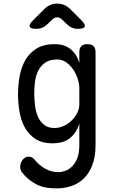

<svg xmlns="http://www.w3.org/2000/svg" viewBox="-20 -805 640 1065"><path d="M420 -120Q411 -90 396.5 -69.5Q382 -49 363.5 -35.5Q345 -22 322 -16Q299 -10 273 -10Q213 -10 175.5 -35Q138 -60 117 -99Q96 -138 88 -186.5Q80 -235 80 -281Q80 -328 88 -377Q96 -426 118 -467Q140 -508 180 -534Q220 -560 283 -560Q338 -560 372 -532Q406 -504 420 -456V-515Q420 -538 431 -549Q442 -560 465 -560Q488 -560 499 -549Q510 -538 510 -515V0Q510 63 493 108.5Q476 154 446.5 183.5Q417 213 377 226.5Q337 240 292 240Q222 240 178 215.5Q134 191 106 156Q98 147 95 138Q92 129 92 120Q92 112 95 102Q98 92 104 83.5Q110 75 119 69.5Q128 64 139 64Q150 64 158 68.5Q166 73 173 82Q184 95 198 107.5Q212 120 228.5 129.5Q245 139 264 144.5Q283 150 304 150Q322 150 342.5 142.5Q363 135 380.5 117.5Q398 100 409 71.5Q420 43 420 0ZM282 -95Q309 -95 334 -106.5Q359 -118 378 -137Q397 -156 408.5 -179Q420 -202 420 -226V-316Q420 -340 411 -368Q402 -396 386 -419.5Q370 -443 347.5 -459Q325 -475 298 -475Q255 -475 230 -457Q205 -439 191.5 -411.5Q178 -384 174 -351Q170 -318 170 -287Q170 -255 174 -221Q178 -187 190 -159Q202 -131 224 -113Q246 -95 282 -95ZM183 -645Q150 -645 145 -657Q140 -669 163 -692L226 -755Q241 -770 258.5 -777.5Q276 -785 297 -785Q318 -785 336 -777.5Q354 -770 369 -755L431 -693Q455 -669 450 -657Q445 -645 411 -645Q394 -645 379.5 -651Q365 -657 353 -669L326 -695Q312 -709 297 -709Q282 -709 268 -695L240 -668Q228 -657 214 -651Q200 -645 183 -645Z"/></svg>

Font: Maple Mono Normal
Style: Regular
Weight: 400
Monospace: yes
Designer: subframe7536
Version: Version 7.000